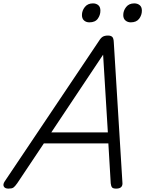

<svg xmlns="http://www.w3.org/2000/svg" viewBox="-74 -1100 858 1134"><path d="M-24 14Q-45 14 -51.5 1.5Q-58 -11 -46 -29L511 -859Q522 -877 533.5 -883.5Q545 -890 564 -890Q580 -890 588.5 -882.5Q597 -875 598 -851L649 -22Q651 -5 642 4.5Q633 14 612 14Q594 14 588 7Q582 0 580 -17L566 -253H185L28 -18Q14 2 5 8Q-4 14 -24 14ZM229 -318H563L535 -777ZM454 -968Q435 -968 422.5 -979Q410 -990 410 -1011Q410 -1037 427 -1058.5Q444 -1080 475 -1080Q494 -1080 506.5 -1069.5Q519 -1059 519 -1037Q519 -1011 503.5 -989.5Q488 -968 454 -968ZM698 -968Q680 -968 667 -979Q654 -990 654 -1011Q654 -1037 671 -1058.5Q688 -1080 719 -1080Q738 -1080 751 -1069.5Q764 -1059 764 -1037Q764 -1011 748 -989.5Q732 -968 698 -968Z"/></svg>

Font: Playwrite DK Loopet Light
Style: Regular
Weight: 300
Version: Version 1.003